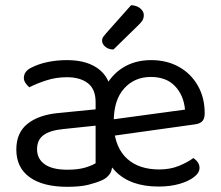

<svg xmlns="http://www.w3.org/2000/svg" viewBox="-20 -707 851 741"><path d="M396 -180 392 -243 694 -284Q689 -339 655.5 -374.5Q622 -410 562 -410Q499 -410 459 -365.5Q419 -321 419 -238V-216Q425 -136 470.5 -94.5Q516 -53 595 -53Q637 -53 671 -67Q705 -81 726 -97Q737 -90 743.5 -80.5Q750 -71 750 -59Q750 -40 728.5 -23.5Q707 -7 671.5 3Q636 13 592 13Q483 13 425 -46.5Q367 -106 367 -202Q367 -207 361.5 -217.5Q356 -228 356 -234Q356 -310 382 -363.5Q408 -417 454.5 -446Q501 -475 563 -475Q624 -475 670.5 -449Q717 -423 743.5 -376.5Q770 -330 770 -270Q770 -248 760 -238.5Q750 -229 732 -227ZM240 -52Q282 -52 309.5 -60.5Q337 -69 349 -77V-222L225 -209Q173 -204 148 -185.5Q123 -167 123 -131Q123 -94 152.5 -73Q182 -52 240 -52ZM239 -475Q321 -475 367 -435.5Q413 -396 413 -313V-70Q413 -48 402.5 -34Q392 -20 375 -12Q353 -2 321.5 6Q290 14 240 14Q146 14 94.5 -23Q43 -60 43 -130Q43 -195 86.5 -229.5Q130 -264 207 -271L349 -285V-313Q349 -363 319 -386Q289 -409 238 -409Q197 -409 159.5 -397Q122 -385 93 -370Q85 -377 78.5 -386.5Q72 -396 72 -406Q72 -432 101 -446Q128 -460 163.5 -467.5Q199 -475 239 -475ZM389 -578 486 -687Q508 -686 521.5 -674.5Q535 -663 535 -649Q535 -636 529 -627Q523 -618 509 -605L418 -516Q399 -516 386.5 -526.5Q374 -537 374 -550Q374 -559 379 -565.5Q384 -572 389 -578Z"/></svg>

Font: Baloo Bhaijaan 2
Style: Regular
Weight: 400
Designer: Sanskriti Dholi, Noopur Datye and Ek Type
Foundry: Ek Type
Version: Version 1.701